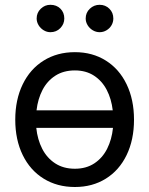

<svg xmlns="http://www.w3.org/2000/svg" viewBox="-20 -749 607 780"><path d="M42 -262.7Q42 -344.2 72.3 -406.5Q102.5 -468.8 157.5 -502.9Q212.4 -537.1 284.2 -537.1Q355.5 -537.1 409.9 -502.9Q464.4 -468.8 494.4 -406.5Q524.4 -344.2 524.4 -262.7Q524.4 -181.2 494.4 -119.1Q464.4 -57.1 409.9 -23.2Q355.5 10.7 284.2 10.7Q212.4 10.7 157.5 -23.2Q102.5 -57.1 72.3 -119.1Q42 -181.2 42 -262.7ZM439 -229.5H127.4Q132.3 -182.1 151.4 -144.8Q170.4 -107.4 204.1 -85.4Q237.8 -63.5 284.2 -63.5Q330.1 -63.5 363.3 -85.4Q396.5 -107.4 415.3 -144.8Q434.1 -182.1 439 -229.5ZM438 -300.8Q432.6 -347.2 413.6 -383.8Q394.5 -420.4 361.8 -441.7Q329.1 -462.9 284.2 -462.9Q238.3 -462.9 205.1 -441.7Q171.9 -420.4 152.8 -383.8Q133.8 -347.2 128.4 -300.8ZM128.9 -673.8Q128.9 -697.3 145.5 -713.4Q162.1 -729.5 184.6 -729.5Q209.5 -729.5 225.3 -713.9Q241.2 -698.2 241.2 -673.8Q241.2 -651.4 225.1 -634.8Q209 -618.2 184.6 -618.2Q170.4 -618.2 157.5 -626Q144.5 -633.8 136.7 -646.7Q128.9 -659.7 128.9 -673.8ZM328.1 -673.8Q328.1 -697.8 345 -713.6Q361.8 -729.5 384.8 -729.5Q408.2 -729.5 424.3 -713.6Q440.4 -697.8 440.4 -673.8Q440.4 -659.2 433.1 -646.5Q425.8 -633.8 412.8 -626Q399.9 -618.2 384.8 -618.2Q370.1 -618.2 356.9 -626Q343.8 -633.8 335.9 -646.7Q328.1 -659.7 328.1 -673.8Z"/></svg>

Font: Pretendard
Style: Regular
Weight: 400
Designer: Base glyphs from Inter by Rasmus Andersson; Hangeul glyphs from Noto Sans CJK(Source Han Sans) by Jang Soo-young and Kan
Foundry: Kil Hyung-jin
Version: Version 1.309